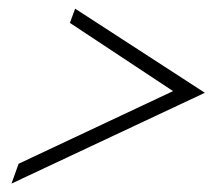

<svg xmlns="http://www.w3.org/2000/svg" viewBox="-20 -551 514 448"><path d="M155.3 -530.8 458 -334.5 6.8 -122.6 23.4 -168.9 383.8 -338.4 143.1 -497.6Z"/></svg>

Font: Petit Formal Script
Style: Regular
Weight: 400
Version: Version 1.001; ttfautohint (v0.8) -G 200 -r 50